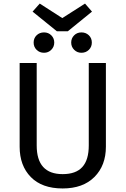

<svg xmlns="http://www.w3.org/2000/svg" viewBox="-20 -1041 702 1073"><path d="M455.1 -1021 494.1 -976.1 358.9 -866.2H297.9L162.1 -976.1L202.1 -1021L328.1 -939.9ZM226.1 -859.9Q250.5 -859.9 266.8 -843.5Q283.2 -827.1 283.2 -803.2Q283.2 -779.3 266.6 -762.7Q250 -746.1 226.1 -746.1Q201.2 -746.1 184.6 -762.5Q168 -778.8 168 -803.2Q168 -827.6 184.6 -843.8Q201.2 -859.9 226.1 -859.9ZM435.1 -859.9Q460 -859.9 476.6 -843.8Q493.2 -827.6 493.2 -803.2Q493.2 -778.8 476.6 -762.5Q460 -746.1 435.1 -746.1Q411.1 -746.1 394.5 -762.7Q377.9 -779.3 377.9 -803.2Q377.9 -827.1 394.3 -843.5Q410.6 -859.9 435.1 -859.9ZM571.8 -689V-221.2Q571.8 -116.2 507.8 -52Q443.8 12.2 330.1 12.2Q214.8 12.2 152.3 -51.5Q89.8 -115.2 89.8 -221.2V-689H185.1V-228Q185.1 -67.9 330.1 -67.9Q404.3 -67.9 440.2 -107.7Q476.1 -147.5 476.1 -228V-689Z"/></svg>

Font: FiraGO
Style: Regular
Weight: 400
Designer: bBox Type
Foundry: bBox Type GmbH
Version: Version 1.001;PS 001.001;hotconv 1.0.88;makeotf.lib2.5.64775